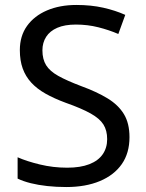

<svg xmlns="http://www.w3.org/2000/svg" viewBox="-20 -744 589 774"><path d="M502 -191Q502 -127 471 -82.5Q440 -38 382.5 -14Q325 10 247 10Q207 10 170.5 6Q134 2 104 -5.5Q74 -13 51 -24V-110Q87 -94 140.5 -81Q194 -68 251 -68Q304 -68 340 -82Q376 -96 394 -122Q412 -148 412 -183Q412 -218 397 -242Q382 -266 345.5 -286.5Q309 -307 244 -330Q198 -347 163.5 -366.5Q129 -386 106 -411Q83 -436 71.5 -468Q60 -500 60 -542Q60 -599 89 -639.5Q118 -680 169.5 -702Q221 -724 288 -724Q347 -724 396 -713Q445 -702 485 -684L457 -607Q420 -623 376.5 -634Q333 -645 286 -645Q241 -645 211 -632Q181 -619 166 -595.5Q151 -572 151 -541Q151 -505 166 -481Q181 -457 215 -438Q249 -419 307 -397Q370 -374 413.5 -347.5Q457 -321 479.5 -284Q502 -247 502 -191Z"/></svg>

Font: hexlsinhala05
Style: Book
Weight: 400
Designer: Jelle Bosma - Monotype Design Team
Foundry: Monotype Imaging Inc.
Version: Version 2.003